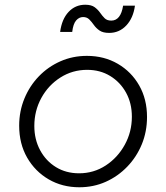

<svg xmlns="http://www.w3.org/2000/svg" viewBox="-20 -779 701 811"><path d="M315 12Q243 12 185.5 -21.5Q128 -55 94.5 -113.5Q61 -172 61 -248Q61 -309 83 -362.5Q105 -416 144 -456.5Q183 -497 235 -520Q287 -543 347 -543Q420 -543 477.5 -509.5Q535 -476 568 -418Q601 -360 601 -285Q601 -223 579 -169.5Q557 -116 517.5 -75Q478 -34 426.5 -11Q375 12 315 12ZM314 -47Q376 -47 426.5 -80Q477 -113 507 -167.5Q537 -222 537 -286Q537 -343 512.5 -387.5Q488 -432 445.5 -458Q403 -484 348 -484Q286 -484 235 -451.5Q184 -419 154.5 -365Q125 -311 125 -247Q125 -190 149.5 -144.5Q174 -99 216.5 -73Q259 -47 314 -47ZM441 -640Q415 -640 400.5 -650Q386 -660 376.5 -673.5Q367 -687 357 -697Q347 -707 331 -707Q314 -707 301.5 -692.5Q289 -678 285 -644H234Q241 -698 269.5 -728.5Q298 -759 340 -759Q366 -759 380 -748.5Q394 -738 403 -725Q412 -712 422 -702Q432 -692 450 -692Q490 -692 500 -755H550Q543 -703 513.5 -671.5Q484 -640 441 -640Z"/></svg>

Font: Plus Jakarta Sans Light
Style: Italic
Weight: 300
Italic angle: -8°
Designer: Gumpita Rahayu
Foundry: Tokotype
Version: Version 2.071; ttfautohint (v1.8.4.7-5d5b);gftools[0.9.29]